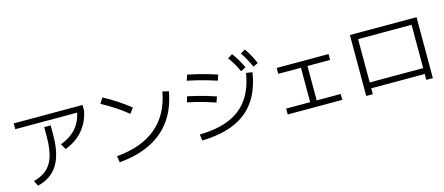

<svg xmlns="http://www.w3.org/2000/svg" viewBox="-56 -1511 5111 2210"><g transform="rotate(-15 2500.0 -406.0)"><path d="M155 -21Q214 -36 259.5 -61.5Q305 -87 337.5 -124.5Q370 -162 390 -212.5Q410 -263 420 -329.5Q430 -396 430 -480V-590H507V-480Q507 -365 487.5 -276.5Q468 -188 429 -124Q390 -60 329.5 -18.5Q269 23 187 43ZM102 -653V-722H922V-653ZM565 -349Q685 -394 752.5 -471.5Q820 -549 842 -666L922 -653Q904 -563 861 -491Q818 -419 753.5 -366.5Q689 -314 603 -282Z M1153 -49Q1304 -63 1422 -106Q1540 -149 1626.5 -221.5Q1713 -294 1769 -396.5Q1825 -499 1850 -634L1923 -618Q1889 -423 1792.5 -286.5Q1696 -150 1539 -71.5Q1382 7 1165 26ZM1428 -481Q1354 -540 1278.5 -589.5Q1203 -639 1124 -681L1165 -746Q1246 -704 1322 -654Q1398 -604 1474 -544Z M2138 -44Q2348 -48 2492.5 -108.5Q2637 -169 2721.5 -289Q2806 -409 2835 -591L2909 -580Q2878 -379 2785 -245.5Q2692 -112 2533.5 -44Q2375 24 2148 30ZM2419 -350Q2356 -371 2302 -387Q2248 -403 2197 -416Q2146 -429 2090 -440L2110 -507Q2166 -495 2217.5 -482.5Q2269 -470 2323.5 -454Q2378 -438 2442 -417ZM2499 -589Q2435 -610 2379.5 -626Q2324 -642 2269.5 -655.5Q2215 -669 2153 -681L2175 -748Q2236 -736 2291 -722.5Q2346 -709 2402 -693Q2458 -677 2521 -656ZM2786 -625Q2760 -682 2735 -724Q2710 -766 2680 -805L2735 -842Q2768 -799 2794.5 -754Q2821 -709 2846 -656ZM2936 -639Q2911 -696 2887.5 -739Q2864 -782 2836 -822L2892 -855Q2923 -811 2947.5 -765.5Q2972 -720 2995 -666Z M3175 -5V-75H3461V-485H3191V-555H3809V-485H3539V-75H3825V-5Z M4103 23V-703H4897V23H4819V-47H4182V23ZM4182 -117H4819V-633H4182Z"/></g></svg>

Font: M PLUS 2 Thin
Style: Regular
Weight: 400
Version: Version 1.001